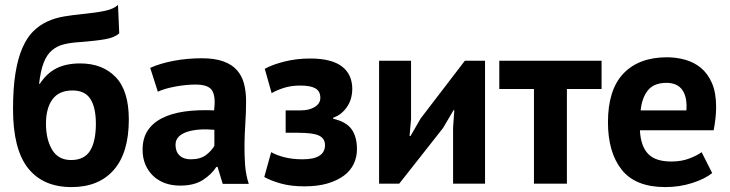

<svg xmlns="http://www.w3.org/2000/svg" viewBox="-20 -747 2968 781"><path d="M142 -406Q171 -450 210.5 -469.5Q250 -489 306 -489Q397 -489 450.5 -433.5Q504 -378 504 -261Q504 -126 443 -56Q382 14 271 14Q155 14 94 -63Q33 -140 33 -303Q33 -389 43 -450Q53 -511 71.5 -553Q90 -595 115.5 -620Q141 -645 172.5 -659.5Q204 -674 240 -680Q276 -686 316 -690Q368 -695 405 -702.5Q442 -710 460 -727L465 -611Q445 -594 408 -587.5Q371 -581 308 -576Q270 -574 241 -567Q212 -560 191 -542Q170 -524 157.5 -491.5Q145 -459 139 -406ZM167 -244Q167 -180 192 -138Q217 -96 269 -96Q323 -96 346.5 -134Q370 -172 370 -244Q370 -309 348 -344Q326 -379 275 -379Q220 -379 193.5 -343Q167 -307 167 -244Z M560 0ZM591 -471Q631 -489 686 -499.5Q741 -510 801 -510Q853 -510 888 -497.5Q923 -485 943.5 -462Q964 -439 972.5 -407Q981 -375 981 -335Q981 -291 978 -246.5Q975 -202 974.5 -159Q974 -116 977 -75.5Q980 -35 992 1H886L865 -68H860Q840 -37 804.5 -14.5Q769 8 713 8Q678 8 650 -2.5Q622 -13 602 -32.5Q582 -52 571 -78.5Q560 -105 560 -138Q560 -184 580.5 -215.5Q601 -247 639.5 -266.5Q678 -286 731.5 -293.5Q785 -301 851 -298Q858 -354 843 -378.5Q828 -403 776 -403Q737 -403 693.5 -395Q650 -387 622 -374ZM756 -99Q795 -99 818 -116.5Q841 -134 852 -154V-219Q821 -222 792.5 -220Q764 -218 742 -211Q720 -204 707 -191Q694 -178 694 -158Q694 -130 710.5 -114.5Q727 -99 756 -99Z M1142 -207V-298H1203Q1238 -298 1260.5 -312Q1283 -326 1283 -349Q1283 -376 1263 -387.5Q1243 -399 1202 -399Q1163 -399 1133 -389Q1103 -379 1085 -368L1057 -467Q1087 -484 1136.5 -496.5Q1186 -509 1242 -509Q1328 -509 1370.5 -477Q1413 -445 1413 -384Q1413 -367 1408.5 -349.5Q1404 -332 1394 -316Q1384 -300 1369.5 -287.5Q1355 -275 1335 -268V-264Q1388 -252 1410 -221.5Q1432 -191 1432 -140Q1432 -108 1419 -80.5Q1406 -53 1379.5 -33Q1353 -13 1313 -1Q1273 11 1218 11Q1163 11 1122.5 -0.5Q1082 -12 1055 -27L1083 -128Q1106 -115 1138.5 -107Q1171 -99 1211 -99Q1302 -99 1302 -157Q1302 -183 1278.5 -195Q1255 -207 1191 -207Z M1823 -228 1828 -299H1825L1782 -226L1604 0H1522V-500H1652V-262L1646 -194H1650L1691 -265L1871 -500H1953V0H1823Z M2427 -385H2286V0H2152V-385H2011V-500H2427Z M2453 0ZM2877 -43Q2847 -19 2795.5 -2.5Q2744 14 2686 14Q2565 14 2509 -56.5Q2453 -127 2453 -250Q2453 -382 2516 -448Q2579 -514 2693 -514Q2731 -514 2767 -504Q2803 -494 2831 -471Q2859 -448 2876 -409Q2893 -370 2893 -312Q2893 -291 2890.5 -267Q2888 -243 2883 -217H2583Q2586 -154 2615.5 -122Q2645 -90 2711 -90Q2752 -90 2784.5 -102.5Q2817 -115 2834 -128ZM2691 -410Q2640 -410 2615.5 -379.5Q2591 -349 2586 -298H2772Q2776 -352 2755.5 -381Q2735 -410 2691 -410Z"/></svg>

Font: PT Sans
Style: Bold
Weight: 700
Version: Version 2.003W OFL; ttfautohint (v1.6)